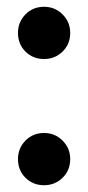

<svg xmlns="http://www.w3.org/2000/svg" viewBox="-20 -533 260 566"><path d="M110 -359Q77 -359 55 -381Q33 -403 33 -436Q33 -468 55 -490.5Q77 -513 110 -513Q142 -513 164.5 -490.5Q187 -468 187 -436Q187 -403 164.5 -381Q142 -359 110 -359ZM110 13Q77 13 55 -9Q33 -31 33 -64Q33 -96 55 -118.5Q77 -141 110 -141Q142 -141 164.5 -118.5Q187 -96 187 -64Q187 -31 164.5 -9Q142 13 110 13Z"/></svg>

Font: Winky Sans Medium
Style: Regular
Weight: 500
Designer: Simon Atzbach
Foundry: typofactur
Version: Version 1.205